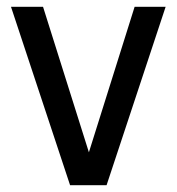

<svg xmlns="http://www.w3.org/2000/svg" viewBox="-20 -542 517 562"><path d="M292 0H185.1L12.2 -522H106L240.2 -96.2L374 -522H464.8Z"/></svg>

Font: Standard
Style: Regular
Weight: 400
Designer: Bryce Wilner
Version: Version 2.000;PS 2.0;hotconv 16.6.51;makeotf.lib2.5.65220 DE